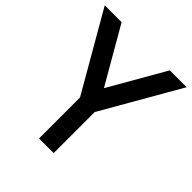

<svg xmlns="http://www.w3.org/2000/svg" viewBox="-203 -887 1024 1024"><g transform="rotate(45 309.0 -375.0)"><path d="M490.6 -750 309.4 -434.4 127.1 -750H0L254.2 -309.4V0H364.6V-309.4L617.7 -750Z"/></g></svg>

Font: Manrope Semibold
Style: Regular
Weight: 600
Width: 4
Designer: Michael Sharanda
Foundry: Michael Sharanda
Version: Version 2.000;PS 002.000;hotconv 1.0.88;makeotf.lib2.5.64775